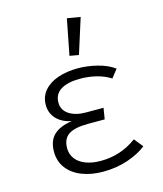

<svg xmlns="http://www.w3.org/2000/svg" viewBox="-121 -906 857 1007"><g transform="rotate(-15 307.5 -402.5)"><path d="M302.6 -252.8Q228.7 -252.8 195.6 -230.3Q162.6 -207.7 162.6 -157.4Q162.6 -124.6 181.3 -99.7Q200 -74.9 234.9 -61.3Q269.7 -47.7 316.9 -47.7Q426.2 -47.7 512.8 -112.3L551.3 -64.1Q511.8 -32.3 449.5 -11Q387.2 10.3 314.4 10.3Q250.8 10.3 200 -9.5Q149.2 -29.2 120.3 -67.2Q91.3 -105.1 91.3 -157.4Q91.3 -217.4 125.1 -248.7Q159 -280 223.6 -288.7Q170.3 -299.5 141.8 -330.5Q113.3 -361.5 113.3 -405.1Q113.3 -451.3 141.5 -483.6Q169.7 -515.9 217.7 -532.1Q265.6 -548.2 324.6 -548.2Q376.4 -548.2 430.5 -534.6Q484.6 -521 521.5 -493.8L486.7 -449.7Q451.3 -471.8 409 -482.1Q366.7 -492.3 322.6 -492.3Q254.4 -492.3 217.4 -469.2Q180.5 -446.2 180.5 -400Q180.5 -360 215.1 -336.7Q249.7 -313.3 308.2 -313.3H402.1L392.3 -252.8ZM300 -622.6 337.9 -816.4 409.7 -804.6 349.2 -613.8Z"/></g></svg>

Font: Fira Code Fixed Light
Style: Regular
Weight: 300
Monospace: yes
Designer: Carrois Corporate, Edenspiekermann AG, Nikita Prokopov
Foundry: Carrois Corporate, Edenspiekermann AG, Nikita Prokopov
Version: Version 5.002